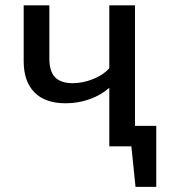

<svg xmlns="http://www.w3.org/2000/svg" viewBox="-20 -561 655 736"><path d="M497.4 -78.5H579V155.4H499.5L483.6 0H399V-224.6Q368.2 -196.9 324.4 -181Q280.5 -165.1 231.3 -165.1Q152.8 -165.1 111.8 -207.2Q70.8 -249.2 70.8 -325.6V-540.5H169.2V-337.4Q169.2 -287.2 191.3 -264.6Q213.3 -242.1 259 -242.1Q296.9 -242.1 336.4 -257.7Q375.9 -273.3 399 -299.5V-540.5H497.4Z"/></svg>

Font: Fira Code Fixed Retina
Style: Regular
Weight: 450
Monospace: yes
Designer: Carrois Corporate, Edenspiekermann AG, Nikita Prokopov
Foundry: Carrois Corporate, Edenspiekermann AG, Nikita Prokopov
Version: Version 5.002